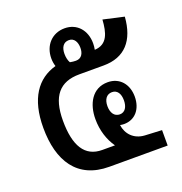

<svg xmlns="http://www.w3.org/2000/svg" viewBox="-119 -751 808 854"><g transform="rotate(-20 285.0 -323.5)"><path d="M255 0H531V-73L451 -77C400 -80 369 -114 363 -158C369 -157 375 -156 382 -156C434 -156 468 -196 468 -255C468 -314 432 -356 376 -356C302 -356 269 -291 269 -220C269 -166 285 -118 311 -81H251C169 -81 131 -144 131 -263C131 -379 177 -432 270 -432H385C486 -432 540 -494 548 -604L450 -626C446 -565 433 -514 372 -511C374 -521 375 -531 375 -541C375 -602 337 -647 278 -647C218 -647 177 -602 177 -541C177 -528 179 -515 183 -503C93 -478 38 -401 38 -263C38 -106 104 0 255 0ZM277 -494C268 -494 259 -495 249 -497C243 -507 239 -522 239 -540C239 -569 251 -591 278 -591C303 -591 315 -569 315 -541C315 -517 305 -494 277 -494ZM379 -203C353 -203 339 -225 339 -256C339 -287 353 -308 379 -308C404 -308 417 -287 417 -256C417 -225 404 -203 379 -203Z"/></g></svg>

Font: Noto Sans Thai Looped Condensed Medium
Style: Regular
Weight: 500
Width: 3
Designer: Sasikarn Vongin, Ben Mitchell
Foundry: The Fontpad Ltd
Version: Version 1.001